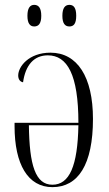

<svg xmlns="http://www.w3.org/2000/svg" viewBox="-20 -761 447 791"><path d="M266 -652C284 -652 294 -664 294 -696C294 -728 284 -741 266 -741C248 -741 237 -728 237 -696C237 -664 248 -652 266 -652ZM121 -652C139 -652 150 -664 150 -696C150 -728 139 -741 121 -741C104 -741 93 -728 93 -696C93 -664 104 -652 121 -652ZM196 10C302 10 363 -83 363 -271C363 -445 298 -544 188 -544C98 -544 55 -486 55 -450C55 -434 63 -424 75 -422C85 -493 120 -533 177 -533C257 -533 303 -454 303 -255H40V-241C40 -84 95 10 196 10ZM196 0C126 0 101 -80 99 -245H303C300 -77 266 0 196 0Z"/></svg>

Font: Noto Serif Display ExtraCondensed Light
Style: Regular
Weight: 300
Width: 2
Designer: Monotype Design Team
Foundry: Monotype Imaging Inc.
Version: Version 2.009